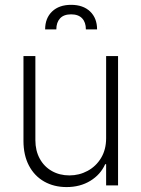

<svg xmlns="http://www.w3.org/2000/svg" viewBox="-20 -760 580 787"><path d="M415 -530.3H463.9V0H415V-86.9H411.1Q392.1 -44.4 350.3 -18.8Q308.6 6.8 252.9 6.8Q201.2 6.8 161.1 -15.9Q121.1 -38.6 98.6 -81.3Q76.2 -124 76.2 -182.6V-530.3H125V-185.5Q125 -142.6 142.8 -109.9Q160.6 -77.1 192.4 -59.1Q224.1 -41 264.6 -41Q304.7 -41 339.1 -59.6Q373.5 -78.1 394.3 -112.5Q415 -147 415 -193.4ZM271.5 -740.2Q320.8 -740.2 349.4 -712.9Q377.9 -685.5 377.9 -639.6H332Q332 -668.5 316.7 -684.8Q301.3 -701.2 271.5 -701.2Q241.2 -701.2 226.1 -684.6Q210.9 -668 210.9 -639.6H165Q165 -685.5 193.6 -712.9Q222.2 -740.2 271.5 -740.2Z"/></svg>

Font: Pretendard Std ExtraLight
Style: Regular
Weight: 200
Designer: Base glyphs from Inter by Rasmus Andersson; Hangeul glyphs from Noto Sans CJK(Source Han Sans) by Jang Soo-young and Kan
Foundry: Kil Hyung-jin
Version: Version 1.309